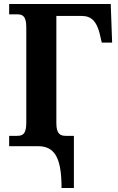

<svg xmlns="http://www.w3.org/2000/svg" viewBox="-20 -734 592 964"><path d="M289 210H351V-52H311C285 -52 263 -59 263 -115V-654H390C440 -654 465 -625 480 -567L491 -520H543L536 -714H26V-662H66C93 -662 112 -654 112 -597V-117C112 -60 93 -52 66 -52H26V0H171C257 0 289 62 289 210Z"/></svg>

Font: Noto Serif SemiCondensed
Style: Bold
Weight: 700
Width: 4
Designer: Monotype Design Team
Foundry: Monotype Imaging Inc.
Version: Version 2.015